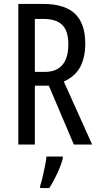

<svg xmlns="http://www.w3.org/2000/svg" viewBox="-20 -734 501 975"><path d="M199 -714Q309 -714 361 -664Q413 -614 413 -513Q413 -443 387.5 -394.5Q362 -346 304 -320L448 0H355L228 -299H157V0H73V-714ZM200 -638H157V-369H209Q266 -369 296.5 -404Q327 -439 327 -509Q327 -577 296 -607.5Q265 -638 200 -638ZM299 71Q289 108 269.5 149.5Q250 191 230 221H184V210Q190 192 196.5 164.5Q203 137 208.5 109Q214 81 216 61H299Z"/></svg>

Font: Noto Sans Bengali ExtraCondensed
Style: Regular
Weight: 400
Width: 2
Designer: Jelle Bosma - Monotype Design Team
Foundry: Monotype Imaging Inc.
Version: Version 2.003; ttfautohint (v1.8.4.7-5d5b)